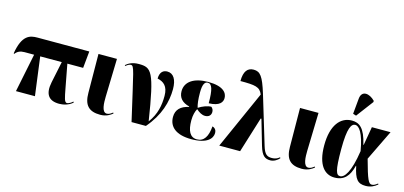

<svg xmlns="http://www.w3.org/2000/svg" viewBox="-70 -1305 3782 1797"><g transform="rotate(15 1820.5 -407.0)"><path d="M127 0H311L262 -373H471L428 -167C403 -46 446 10 547 10C584 10 636 0 677 -36L672 -45C659 -31 630 -15 617 -15C591 -15 585 -58 568 -145L525 -373H678L694 -536H193C120 -536 45 -521 15 -336L22 -333C42 -361 71 -373 110 -373H203Z M945 10C1005 10 1043 -17 1063 -34L1058 -42C1040 -28 1023 -16 1002 -16C951 -16 951 -109 952 -166L962 -536H783L786 -160C786 -43 833 10 945 10Z M1247 0H1386C1503 -136 1542 -274 1542 -398C1542 -490 1509 -544 1449 -544C1414 -544 1378 -525 1377 -457C1437 -444 1482 -411 1482 -316C1482 -226 1466 -136 1400 -48C1327 -516 1295 -543 1173 -543C1107 -543 1073 -519 1048 -499L1054 -492C1076 -510 1091 -516 1102 -516C1136 -516 1136 -478 1247 0Z M1828 10C1980 10 2029 -49 2029 -104C2029 -129 2016 -150 1989 -157C1981 -58 1947 -2 1879 -2C1811 -2 1783 -61 1783 -161C1783 -211 1794 -249 1809 -276C1838 -251 1865 -234 1896 -234C1933 -234 1953 -256 1953 -287C1953 -305 1945 -322 1931 -332C1896 -332 1846 -313 1810 -289C1800 -320 1794 -366 1794 -433C1794 -519 1815 -541 1842 -541C1882 -541 1899 -491 1899 -357C2006 -360 2030 -404 2030 -442C2030 -491 1992 -549 1844 -549C1705 -549 1624 -493 1624 -401C1624 -338 1661 -298 1730 -281V-276C1653 -260 1609 -218 1609 -148C1609 -50 1682 10 1828 10Z M2097 0H2299L2406 -345H2413L2484 -101C2511 -8 2544 10 2593 10C2627 10 2661 -11 2680 -34L2675 -42C2661 -30 2641 -15 2600 -15C2557 -15 2531 -29 2508 -106L2366 -576C2318 -731 2289 -770 2225 -770C2166 -770 2132 -729 2132 -635C2276 -635 2321 -629 2348 -562Z M2898 10C2958 10 2996 -17 3016 -34L3011 -42C2993 -28 2976 -16 2955 -16C2904 -16 2904 -109 2905 -166L2915 -536H2736L2739 -160C2739 -43 2786 10 2898 10Z M3261 -602 3385 -767V-779C3330 -836 3252 -847 3244 -762L3230 -612ZM3214 10C3309 10 3356 -47 3381 -148H3384C3410 -23 3441 10 3516 10C3565 10 3599 -8 3630 -34L3625 -42C3604 -25 3587 -16 3570 -16C3539 -16 3523 -47 3470 -241L3613 -536H3432L3401 -356H3398C3362 -512 3308 -548 3237 -548C3127 -548 3045 -454 3045 -257C3045 -65 3121 10 3214 10ZM3263 -16C3226 -16 3208 -50 3208 -264C3208 -473 3240 -517 3278 -517C3313 -517 3360 -461 3388 -292C3357 -82 3304 -16 3263 -16Z"/></g></svg>

Font: Noto Serif Display Condensed Black
Style: Regular
Weight: 900
Width: 3
Designer: Monotype Design Team
Foundry: Monotype Imaging Inc.
Version: Version 2.009